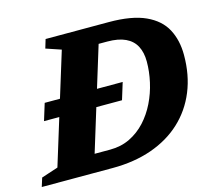

<svg xmlns="http://www.w3.org/2000/svg" viewBox="-126 -821 1055 944"><g transform="rotate(-15 401.0 -349.0)"><path d="M69 -310 95.5 -396H492.5L466 -310ZM347 -90.5Q402.5 -90.5 447.8 -112.5Q493 -134.5 527.8 -172.2Q562.5 -210 586 -258Q609.5 -306 621.2 -358.8Q633 -411.5 633 -462.5Q633 -508.5 616 -541Q599 -573.5 563 -590.5Q527 -607.5 470.5 -607.5H341.5L353 -698H502.5Q619.5 -698 688.8 -666.2Q758 -634.5 788 -578Q818 -521.5 818 -446.5Q818 -344.5 784.2 -262.2Q750.5 -180 687.2 -121.2Q624 -62.5 534.8 -31.2Q445.5 0 335.5 0H140L183 -90.5ZM244.5 -627 167.5 -653 181 -698H454.5L240 0H-25.5L-11.5 -44.5L73.5 -72.5Z"/></g></svg>

Font: Newsreader 9pt
Style: Bold Italic
Weight: 700
Italic angle: -17°
Designer: Hugues Gentile
Foundry: Production Type
Version: Version 1.003